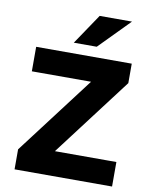

<svg xmlns="http://www.w3.org/2000/svg" viewBox="-100 -1014 864 1088"><g transform="rotate(10 332.5 -470.0)"><path d="M60 0V-115L447 -625L465 -564H60V-705H610V-593L221 -80L204 -141H621V0ZM266 -765 384 -940H570L398 -765Z"/></g></svg>

Font: Nunito Sans 6pt ExtraBold
Style: Regular
Weight: 800
Version: Version 3.101;gftools[0.9.27]